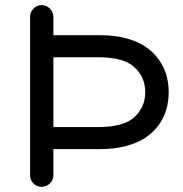

<svg xmlns="http://www.w3.org/2000/svg" viewBox="-20 -723 711 748"><path d="M370.1 -142.1H188V-40Q188 -21.5 174.3 -8.3Q160.6 4.9 142.1 4.9Q123.5 4.9 110.4 -8.3Q97.2 -21.5 97.2 -40V-657.2Q97.2 -675.8 110.4 -689.5Q123.5 -703.1 142.1 -703.1Q160.6 -703.1 174.3 -689.5Q188 -675.8 188 -657.2V-585.9H370.1Q426.3 -585.9 471.7 -573.7Q517.1 -561.5 547.6 -540.5Q578.1 -519.5 598.6 -491Q619.1 -462.4 628.2 -430.7Q637.2 -398.9 637.2 -363.8Q637.2 -328.6 628.2 -296.9Q619.1 -265.1 598.6 -236.6Q578.1 -208 547.6 -187.3Q517.1 -166.5 471.7 -154.3Q426.3 -142.1 370.1 -142.1ZM545.9 -363.8Q545.9 -421.9 503.9 -460.9Q463.4 -500 360.8 -500H188V-228H360.8Q463.4 -228 503.9 -267.1Q545.9 -306.2 545.9 -363.8Z"/></svg>

Font: Aka-Acid-Varela
Style: Regular
Weight: 400
Designer: Joe Prince, Avraham Cornfeld, Cyberella
Foundry: Joe Prince, Avraham Cornfeld, Cyberella
Version: Version 2.000; ttfautohint (v1.5.33-1714) -l 8 -r 50 -G 200 